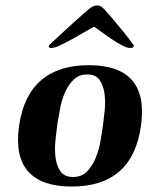

<svg xmlns="http://www.w3.org/2000/svg" viewBox="-20 -674 541 704"><path d="M50 -213Q66 -324 130.5 -379.5Q195 -435 305 -435Q528 -435 497 -213Q466 10 243 10Q132 10 83 -45.5Q34 -101 50 -213ZM248 -25Q280 -25 299.5 -45.5Q319 -66 331 -95.5Q343 -125 348.5 -157Q354 -189 357 -211Q360 -233 363.5 -265.5Q367 -298 363.5 -328Q360 -358 346 -379.5Q332 -401 300 -401Q269 -401 249.5 -381.5Q230 -362 218 -334.5Q206 -307 200.5 -276.5Q195 -246 191 -224Q188 -201 184 -167Q180 -133 183 -101.5Q186 -70 200.5 -47.5Q215 -25 248 -25ZM471 -506Q470 -501 466 -499.5Q462 -498 458 -498Q446 -498 428 -507.5Q410 -517 390.5 -530Q371 -543 353.5 -556Q336 -569 325 -576Q313 -570 291 -557Q269 -544 245.5 -531Q222 -518 200.5 -508Q179 -498 169 -498Q165 -498 161.5 -499.5Q158 -501 159 -506Q159 -508 179.5 -526.5Q200 -545 224.5 -568Q249 -591 272 -611Q295 -631 300 -636Q308 -643 317 -648.5Q326 -654 336 -654Q346 -654 353 -648.5Q360 -643 366 -636Q371 -631 388 -611Q405 -591 424 -568Q443 -545 457 -526.5Q471 -508 471 -506Z"/></svg>

Font: Gamine
Style: Bold Italic
Weight: 700
Designer: Tapiwanashe Sebastian Garikayi
Version: Version 1.000